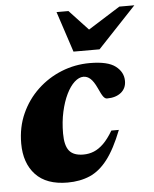

<svg xmlns="http://www.w3.org/2000/svg" viewBox="-51 -720 626 778"><g transform="rotate(-5 262.0 -331.0)"><path d="M293.5 -406.5Q275.5 -406.5 257.2 -390Q239 -373.5 224.2 -343.2Q209.5 -313 200.5 -272.5Q191.5 -232 191.5 -184.5Q191.5 -135.5 209 -114Q226.5 -92.5 266.5 -92.5Q289.5 -92.5 309.5 -100.8Q329.5 -109 348.8 -127.8Q368 -146.5 387.5 -179.5H418Q388.5 -104 356 -61.8Q323.5 -19.5 283.5 -2.2Q243.5 15 193 15Q107 15 63 -32Q19 -79 19 -159Q19 -225.5 43.8 -280.2Q68.5 -335 111.2 -375.2Q154 -415.5 208.8 -437.5Q263.5 -459.5 324 -459.5Q397 -459.5 428.5 -435.2Q460 -411 460 -375Q460 -345 438.5 -327.8Q417 -310.5 381.5 -310.5Q373.5 -310.5 366.5 -319.8Q359.5 -329 347.5 -356Q335 -383 322 -394.8Q309 -406.5 293.5 -406.5ZM524.5 -677 368.5 -511.5H262.5L208 -677H256.5L355.5 -571H295L463.5 -677Z"/></g></svg>

Font: Newsreader 24pt ExtraBold
Style: Italic
Weight: 800
Italic angle: -17°
Designer: Hugues Gentile
Foundry: Production Type
Version: Version 1.003